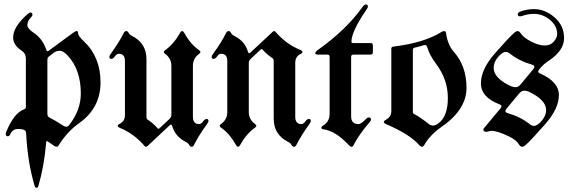

<svg xmlns="http://www.w3.org/2000/svg" viewBox="-20 -666 2626 884"><path d="M6.3 -48.8Q6.3 -53.2 8.8 -59.1Q44.9 -146.5 90.8 -162.6Q99.1 -165.5 99.1 -173.3V-396Q99.1 -419.9 80.6 -432.1Q40.5 -458 40.5 -493.7Q40.5 -542.5 106.9 -601.1Q115.2 -608.4 120.6 -608.4Q129.4 -608.4 129.4 -598.6Q129.4 -592.8 123 -586.4Q106 -569.3 106 -551.8Q106 -534.2 134.3 -515.6Q175.8 -488.3 192.9 -437.5Q195.3 -430.2 198.2 -430.2Q201.2 -430.2 204.6 -432.6L315.9 -514.6Q327.1 -522.9 333.3 -522.9Q339.4 -522.9 339.4 -514.2Q339.4 -500.5 366.2 -475.6Q442.9 -403.8 442.9 -286.1Q442.9 -168.5 343.3 -98.1Q289.1 -59.6 250 3.4Q246.1 9.8 240.7 9.8Q235.4 9.8 228.5 4.9Q213.4 -6.3 199.7 -15.1Q197.3 -16.1 195.3 -16.4Q193.4 -16.6 192.9 -12.2Q183.1 100.6 156.7 190.4Q154.3 198.7 148.2 198.7Q142.1 198.7 139.6 190.4Q106.9 81.1 100.1 -54.7Q99.6 -64.9 89.4 -68.6Q79.1 -72.3 64.5 -72.3Q38.6 -72.3 28.3 -49.8Q23.4 -38.6 16.1 -38.6Q6.3 -38.6 6.3 -48.8ZM198.2 -141.6Q198.2 -129.4 209 -124Q236.3 -110.4 272.9 -86.4Q278.8 -82.5 285.6 -82.5Q292.5 -82.5 299.3 -91.3Q352.1 -159.7 352.1 -235.4Q352.1 -344.2 293 -408.7Q271.5 -432.1 256.1 -432.1Q240.7 -432.1 231.9 -425.8L206.1 -406.7Q198.2 -400.9 198.2 -390.1Z M483.4 0ZM939.9 -108.4Q939.9 -104 932.1 -93.3Q894.5 -41.5 873.5 1Q869.1 9.8 862.1 9.8Q855 9.8 851.1 1.5Q847.2 -6.8 835.4 -12.7Q786.6 -37.1 772.9 -85.4Q770.5 -92.3 767.6 -92.3Q764.6 -92.3 761.7 -89.4L659.7 5.9Q655.3 9.8 651.9 9.8Q648.4 9.8 645.5 5.9Q596.7 -50.3 535.2 -75.7Q522 -81.1 522 -86.4Q522 -91.8 533.2 -97.2Q555.2 -108.4 555.2 -137.2V-384.8Q555.2 -418.5 527.3 -418.5Q517.6 -418.5 509.3 -406.7Q501 -395 492.2 -395Q483.4 -395 483.4 -404.8Q483.4 -409.2 491.2 -419.9Q528.3 -471.7 549.8 -514.2Q554.2 -522.9 561.3 -522.9Q568.4 -522.9 572.3 -514.6Q576.2 -506.3 587.9 -500.5Q654.3 -467.3 654.3 -393.6V-126Q654.3 -119.1 659.2 -115.7Q689.5 -95.2 705.1 -75.7Q707 -73.2 709.7 -73.2Q712.4 -73.2 714.8 -75.7L760.7 -118.7Q769 -126.5 769 -136.7V-363.3Q769 -397.5 739.7 -418.5Q734.4 -422.4 734.4 -426.5Q734.4 -430.7 740.7 -435.1Q780.8 -463.9 808.6 -514.2Q813.5 -522.9 818.6 -522.9Q823.7 -522.9 828.6 -514.2Q857.4 -461.9 896.5 -435.1Q902.8 -430.7 902.8 -426.5Q902.8 -422.4 897.5 -418.5Q868.2 -397.9 868.2 -363.3V-128.4Q868.2 -94.7 896.5 -94.7Q906.2 -94.7 914.6 -106.4Q922.9 -118.2 931.4 -118.2Q939.9 -118.2 939.9 -108.4Z M954.6 -404.8Q954.6 -409.2 962.4 -419.9Q1000 -471.7 1021 -514.2Q1025.4 -522.9 1032.5 -522.9Q1039.6 -522.9 1043.5 -514.6Q1047.4 -506.3 1059.1 -500.5Q1107.9 -476.1 1121.6 -427.7Q1124 -420.9 1127 -420.9Q1129.9 -420.9 1132.8 -423.8L1234.9 -519Q1239.3 -522.9 1242.7 -522.9Q1246.1 -522.9 1249 -519Q1297.9 -462.9 1359.4 -437.5Q1372.6 -432.1 1372.6 -426.8Q1372.6 -421.4 1361.3 -416Q1339.4 -404.8 1339.4 -376V-128.4Q1339.4 -94.7 1367.2 -94.7Q1377 -94.7 1385.3 -106.4Q1393.6 -118.2 1402.3 -118.2Q1411.1 -118.2 1411.1 -108.4Q1411.1 -104 1403.3 -93.3Q1366.2 -41.5 1344.7 1Q1340.3 9.8 1333.3 9.8Q1326.2 9.8 1322.3 1.5Q1318.4 -6.8 1306.6 -12.7Q1240.2 -45.9 1240.2 -119.6V-387.2Q1240.2 -394 1235.4 -397.5Q1205.1 -418 1189.5 -437.5Q1187.5 -439.9 1184.8 -439.9Q1182.1 -439.9 1179.7 -437.5L1133.8 -394.5Q1125.5 -386.7 1125.5 -376.5V-149.9Q1125.5 -115.7 1154.8 -94.7Q1160.2 -90.8 1160.2 -86.7Q1160.2 -82.5 1153.8 -78.1Q1113.8 -49.3 1085.9 1Q1081.1 9.8 1075.9 9.8Q1070.8 9.8 1065.9 1Q1037.1 -51.3 998 -78.1Q991.7 -82.5 991.7 -86.7Q991.7 -90.8 997.1 -94.7Q1026.4 -115.2 1026.4 -149.9V-384.8Q1026.4 -418.5 998 -418.5Q988.3 -418.5 980 -406.7Q971.7 -395 963.1 -395Q954.6 -395 954.6 -404.8Z M1443.4 -436Q1574.2 -528.8 1648.9 -633.8Q1657.2 -645.5 1664.6 -645.5Q1673.8 -645.5 1673.8 -635.7Q1673.8 -630.4 1666.5 -620.6Q1598.1 -520 1598.1 -474.6Q1598.1 -467.8 1605.5 -467.8H1686Q1696.8 -467.8 1696.8 -457V-425.3Q1696.8 -414.6 1686 -414.6H1607.4Q1596.7 -414.6 1596.7 -403.8V-129.9Q1596.7 -94.7 1630.4 -94.7Q1643.1 -94.7 1665.5 -118.7Q1671.9 -125.5 1676.8 -125.5Q1688 -125.5 1688 -115.2Q1688 -110.8 1682.1 -104Q1631.3 -44.4 1607.4 2.9Q1604 9.8 1598.6 9.8Q1593.3 9.8 1586.9 2.9Q1524.4 -64 1468.3 -70.8Q1460 -71.8 1460 -77.6Q1460 -83.5 1465.3 -86.4Q1497.6 -104 1497.6 -142.6V-403.8Q1497.6 -414.6 1487.8 -414.6H1444.3Q1431.6 -414.6 1431.6 -421.1Q1431.6 -427.7 1443.4 -436Z M1759.3 -116.2Q1781.7 -128.9 1781.7 -154.8V-441.4Q1781.7 -450.2 1789.6 -451.2Q1935.1 -469.2 2012.7 -519Q2018.6 -522.9 2025.4 -522.9Q2032.2 -522.9 2033.7 -513.2Q2041 -460 2069.3 -427.7Q2127.9 -361.8 2127.9 -261.2Q2127.9 -161.6 2013.2 -82Q1960.9 -45.9 1934.1 0.5Q1928.7 9.8 1922.9 9.8Q1917 9.8 1909.7 1.5Q1866.2 -47.9 1757.3 -94.7Q1747.1 -99.1 1747.1 -104.2Q1747.1 -109.4 1759.3 -116.2ZM1880.9 -149.9Q1880.9 -144 1886.7 -141.1Q1913.1 -127.4 1955.6 -94.2Q1963.9 -87.9 1974.4 -87.9Q1984.9 -87.9 1998.5 -98.1Q2042 -129.9 2042 -214.8Q2042 -299.8 1988.3 -371.1Q1957.5 -413.1 1948.7 -444.3Q1944.8 -458.5 1938 -458.5Q1931.2 -458.5 1924.8 -456.1Q1912.6 -451.7 1890.1 -446.8Q1880.9 -444.8 1880.9 -435.5Z M2346.7 -514.2Q2356.4 -522.9 2363.8 -522.9Q2371.1 -522.9 2378.9 -510.7Q2390.6 -492.7 2425.8 -474.6Q2460.9 -456.5 2487.8 -456.5Q2514.6 -456.5 2530 -474.6Q2545.4 -492.7 2545.4 -508.8Q2545.4 -546.9 2512.2 -574.5Q2479 -602.1 2438.5 -602.1Q2410.2 -602.1 2384.8 -592.8Q2379.9 -590.8 2374 -590.8Q2363.8 -590.8 2363.8 -600.1Q2363.8 -607.9 2375.5 -612.8Q2405.8 -624 2438.5 -624Q2489.7 -624 2533.4 -585.9Q2577.1 -547.9 2577.1 -490.7Q2577.1 -433.6 2507.8 -387.2Q2482.9 -370.6 2471.2 -356.4L2461.9 -345.2Q2458 -340.3 2458 -335.9Q2458 -331.5 2465.8 -328.1Q2553.2 -290 2553.2 -228.3Q2553.2 -166.5 2490.7 -95Q2428.2 -23.4 2400.9 1Q2391.1 9.8 2383.5 9.8Q2376 9.8 2368.2 -2.4Q2356 -22.5 2322.8 -38.1Q2270 -63.5 2243.2 -63.5Q2235.8 -63.5 2230 -61.3Q2224.1 -59.1 2218.5 -59.1Q2212.9 -59.1 2209 -62Q2205.1 -64.9 2205.1 -68.4Q2205.1 -71.8 2209 -76.7L2285.2 -168Q2289.1 -172.9 2289.1 -177.5Q2289.1 -182.1 2281.2 -185.1Q2194.3 -217.8 2194.3 -282Q2194.3 -346.2 2256.8 -418Q2319.3 -489.7 2346.7 -514.2ZM2252.9 -354Q2252.9 -305.7 2332 -269.5Q2342.8 -264.6 2354.5 -264.6Q2366.2 -264.6 2377 -277.3L2433.6 -345.7Q2440.4 -353 2440.4 -358.9Q2440.4 -364.7 2429.7 -368.2Q2370.1 -385.3 2328.1 -418.9Q2318.4 -426.8 2308.6 -426.8Q2292.5 -426.8 2272.7 -402.8Q2252.9 -378.9 2252.9 -354ZM2317.9 -145Q2377.4 -127.9 2418.9 -94.2Q2428.7 -86.4 2438.5 -86.4Q2454.6 -86.4 2474.6 -110.4Q2494.6 -134.3 2494.6 -159.2Q2494.6 -205.6 2415.5 -243.7Q2404.8 -248.5 2393.1 -248.5Q2381.3 -248.5 2370.6 -235.8L2313.5 -167.5Q2307.1 -160.2 2307.1 -154.1Q2307.1 -147.9 2317.9 -145Z"/></svg>

Font: UnifrakturMaguntia
Style: Book
Weight: 400
Designer: j. 'mach' wust, Gerrit Ansmann, Georg Duffner, based on a font by Peter Wiegel, original typeface by Carl Albert Fahrenw
Version: Version 2017-03-19